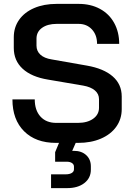

<svg xmlns="http://www.w3.org/2000/svg" viewBox="-20 -728 686 989"><path d="M607 -231V-166Q607 -115 579 -75.5Q551 -36 500 -14Q449 8 383 8H370L352 49H361Q400 49 424 71Q448 93 448 129V146Q448 189 414.5 215Q381 241 326 241H243V170H318Q338 170 349.5 163Q361 156 361 144V130Q361 119 351 112Q341 105 324 105H264V56L284 8H268Q164 8 104 -52Q44 -112 44 -216H159Q159 -160 188.5 -127.5Q218 -95 270 -95H381Q430 -95 460 -116.5Q490 -138 490 -173V-217Q490 -244 469 -262Q448 -280 409 -287L227 -318Q142 -332 96.5 -374Q51 -416 51 -481V-536Q51 -587 78.5 -626Q106 -665 156 -686.5Q206 -708 272 -708H385Q447 -708 494.5 -682.5Q542 -657 568 -610Q594 -563 594 -502H480Q480 -548 453.5 -576.5Q427 -605 385 -605H272Q225 -605 196.5 -584.5Q168 -564 168 -529V-493Q168 -465 188 -446.5Q208 -428 246 -422L428 -390Q514 -375 560.5 -334.5Q607 -294 607 -231Z"/></svg>

Font: Bai Jamjuree SemiBold
Style: Regular
Weight: 600
Version: Version 1.000; ttfautohint (v1.6)